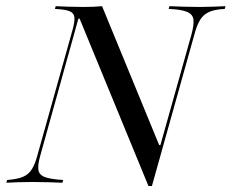

<svg xmlns="http://www.w3.org/2000/svg" viewBox="-39 -591 749 621"><path d="M441.1 10.5 218.5 -530.6H214.5L91.1 -87.1Q83.1 -58.9 85.1 -42.3Q87.1 -25.8 105.6 -18.5Q124.2 -11.3 165.3 -8.9L162.9 0Q144.4 -0.8 118.1 -1.6Q91.9 -2.4 65.3 -2.4Q41.1 -2.4 18.5 -1.6Q-4 -0.8 -18.5 0L-16.1 -8.9Q16.9 -11.3 35.1 -19Q53.2 -26.6 63.7 -43.1Q74.2 -59.7 81.5 -87.1L195.2 -492.7Q203.2 -521 201.6 -535.1Q200 -549.2 185.9 -554.8Q171.8 -560.5 138.7 -562.1L141.1 -571Q156.5 -570.2 180.2 -569.4Q204 -568.5 229.8 -568.5Q266.1 -568.5 291.1 -571L475.8 -121.8H479.8L580.6 -480.6Q588.7 -511.3 586.7 -527.8Q584.7 -544.4 566.5 -552.4Q548.4 -560.5 506.5 -562.1L508.9 -571Q525 -570.2 552.8 -569.4Q580.6 -568.5 607.3 -568.5Q627.4 -568.5 650 -569.4Q672.6 -570.2 690.3 -571L687.9 -562.1Q655.6 -560.5 637.5 -552.4Q619.4 -544.4 608.9 -527.8Q598.4 -511.3 590.3 -481.5L452.4 10.5Z"/></svg>

Font: Playfair 144pt
Style: Italic
Weight: 400
Italic angle: -15.6°
Designer: Claus Eggers Sørensen
Foundry: Claus Eggers Sørensen
Version: Version 2.001;gftools[0.9.30]